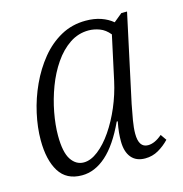

<svg xmlns="http://www.w3.org/2000/svg" viewBox="-88 -627 687 719"><g transform="rotate(-15 256.0 -268.0)"><path d="M144 10Q84 10 56 -35Q28 -80 28 -157Q28 -206 40 -260Q52 -314 75.5 -365Q99 -416 132.5 -457Q166 -498 209.5 -522Q253 -546 306 -546Q339 -546 365 -537Q391 -528 410 -512L443 -539H465L392 -200Q386 -170 381 -140.5Q376 -111 376 -89Q376 -35 412 -35Q438 -35 467 -60L483 -37Q464 -17 440.5 -3.5Q417 10 389 10Q354 10 335.5 -12.5Q317 -35 317 -76Q317 -91 318.5 -108Q320 -125 325 -151H321Q283 -69 238.5 -29.5Q194 10 144 10ZM163 -35Q190 -35 219 -57.5Q248 -80 274 -118Q300 -156 320 -203Q340 -250 351 -300L388 -471Q371 -492 349.5 -500Q328 -508 307 -508Q267 -508 233.5 -485.5Q200 -463 174 -425Q148 -387 130.5 -340.5Q113 -294 104 -246Q95 -198 95 -157Q95 -92 114 -63.5Q133 -35 163 -35Z"/></g></svg>

Font: Noto Serif SemiCondensed Light
Style: Italic
Weight: 300
Width: 4
Italic angle: -12°
Designer: Monotype Design Team
Foundry: Monotype Imaging Inc.
Version: Version 2.013; ttfautohint (v1.8.4.7-5d5b)